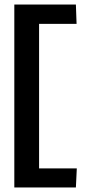

<svg xmlns="http://www.w3.org/2000/svg" viewBox="-20 -726 391 845"><path d="M43 99V-706H314L317 -621H152V15H318L314 99Z"/></svg>

Font: Kanit
Style: Regular
Weight: 400
Designer: Katatrad Team
Foundry: CadsonDemak
Version: Version 2.000; ttfautohint (v1.8.3)